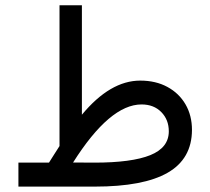

<svg xmlns="http://www.w3.org/2000/svg" viewBox="-20 -692 780 712"><path d="M161.6 -88.9Q170.9 -104.5 181.2 -119.9Q191.4 -135.3 200.7 -150.4V-672.4H283.7V-266.6Q388.7 -393.1 500 -393.1Q557.6 -393.1 600.8 -369.6Q644 -346.2 668 -304.9Q691.9 -263.7 691.9 -210Q691.4 -103 601.8 -51.5Q512.2 0 331.5 0H48.3V-88.9ZM504.9 -304.7Q387.2 -304.7 251 -89.4L329.6 -88.9Q468.8 -88.9 537.4 -116.7Q606 -144.5 606 -205.1Q606 -248 578.1 -276.4Q550.3 -304.7 504.9 -304.7Z"/></svg>

Font: Vazirmatn RD UI
Style: Regular
Weight: 400
Designer: Saber Rastikerdar
Foundry: Saber Rastikerdar
Version: Version 33.003